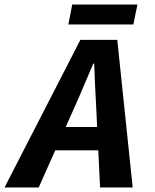

<svg xmlns="http://www.w3.org/2000/svg" viewBox="-63 -828 683 848"><path d="M266 -354 227 -267H366L362 -353Q359 -401 357 -448.5Q355 -496 353 -547H349Q328 -499 308 -451Q288 -403 266 -354ZM-43 0 292 -652H455L523 0H379L371 -164H181L108 0ZM239 -720 256 -808H544L526 -720Z"/></svg>

Font: Source Code Pro
Style: Bold Italic
Weight: 700
Italic angle: -11°
Monospace: yes
Designer: Paul D. Hunt, Teo Tuominen
Foundry: Adobe Systems Incorporated
Version: Version 1.050;PS 1.000;hotconv 16.6.51;makeotf.lib2.5.65220